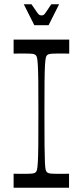

<svg xmlns="http://www.w3.org/2000/svg" viewBox="-20 -887 391 907"><path d="M44.3 0V-66.3Q59.6 -66.2 71.5 -66Q83.4 -65.9 93 -65.9Q121.9 -65.9 132.5 -67.2Q143.1 -68.4 147.7 -72.6Q152.3 -75.9 154.6 -84.4Q157 -93 158.6 -119.3Q160.3 -145.6 160.9 -200.1Q161.4 -254.7 161.4 -350Q161.4 -445.3 160.9 -499.9Q160.3 -554.4 158.6 -580.7Q157 -607 154.6 -615.6Q152.3 -624.1 147.7 -627.4Q143.1 -631.6 132.5 -632.8Q121.9 -634.1 93 -634.1Q83.4 -634.1 71.5 -634.1Q59.6 -634 44.3 -633.7V-700H307V-633.7Q292.7 -634 280.4 -634.1Q268 -634.1 258.3 -634.1Q229.4 -634.1 219.2 -632.8Q209 -631.6 203.6 -627.4Q199.1 -624.1 196.7 -615.6Q194.3 -607 192.6 -580.7Q191 -554.4 190.4 -499.9Q189.9 -445.3 189.9 -350Q189.9 -254.7 190.4 -200.1Q191 -145.6 192.2 -119.3Q193.4 -93 195.9 -84.4Q198.3 -75.9 202.7 -72.6Q208.1 -68.4 218.4 -67.2Q228.6 -65.9 257.4 -65.9Q267.1 -65.9 279.5 -66Q291.9 -66.2 306.1 -66.3V0ZM142.1 -768 92.4 -866.9H128.7Q146.6 -840.6 154.4 -829.5Q162.1 -818.4 166.4 -816.4Q170.6 -814.3 175.9 -814.3Q182.1 -814.3 185.9 -816.4Q189.6 -818.4 197.2 -829.5Q204.9 -840.6 222.3 -866.9H259.3L209.6 -768Z"/></svg>

Font: Ojuju ExtraLight
Style: Regular
Weight: 200
Designer: Chisaokwu Joboson, Mirko Velimirovic
Foundry: Udi Foundry
Version: Version 1.000